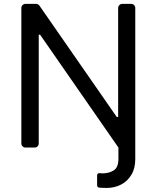

<svg xmlns="http://www.w3.org/2000/svg" viewBox="-20 -747 793 972"><path d="M88.1 -20.6V-706.7Q88.1 -715.2 94.3 -721.2Q100.5 -727.3 109 -727.3H162.6Q167.6 -727.3 172.2 -725Q176.8 -722.7 179.7 -718.4L571 -154.8H578.1V-706.7Q578.1 -715.2 584.3 -721.2Q590.6 -727.3 599.1 -727.3H644.2Q652.7 -727.3 658.7 -721.2Q664.8 -715.2 664.8 -706.7V58.2Q664.8 105.5 645.2 137.8Q625.4 170.8 592.7 187.5Q559.7 204.5 519.9 204.5Q511.4 204.5 494.3 203.8Q486.5 203.8 480.8 202.4Q476.9 202.1 474.3 198.9Q471.6 195.7 471.6 191.8V140.6Q471.6 135.7 475.3 132.3Q479 128.9 484 129.6Q494 130.7 498.6 130.7Q532.3 130.7 556.5 115.1Q579.5 99.8 579.5 56.8V0L183.2 -571H176.1V-20.6Q176.1 -12.1 170.1 -6Q164.1 0 155.5 0H109Q100.5 0 94.3 -6Q88.1 -12.1 88.1 -20.6Z"/></svg>

Font: DeltaSans
Style: Regular
Weight: 400
Designer: Rasmus Andersson
Foundry: rsms
Version: Version 3.012